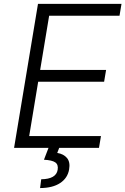

<svg xmlns="http://www.w3.org/2000/svg" viewBox="-20 -747 634 970"><path d="M51.1 0 171.9 -727.3H593.8L583.8 -667.6H228.3L182.9 -393.8H516L506 -334.2H172.9L127.5 -59.7H490.1L480.1 0H279.1L269.2 25.6Q301.8 30.9 318.7 51.5Q335.6 72.1 329.2 109Q321.7 152.7 283.9 177.7Q246.1 202.8 182.5 203.1L188.2 158.7Q263.8 157.7 271.3 110.8Q275.6 84.9 259.4 73.5Q243.3 62.1 202.1 60L225.1 0Z"/></svg>

Font: Karasuma Gothic
Style: Light Italic
Weight: 300
Italic angle: 9.39998°
Designer: Rasmus Andersson / Ryoko Nishizuka
Foundry: rsms
Version: Version 1.00